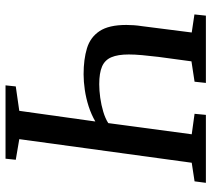

<svg xmlns="http://www.w3.org/2000/svg" viewBox="-56 -728 783 712"><g transform="rotate(-90 336.0 -371.5)"><path d="M14.5 0 20 -42 89 -52.5 176.5 -692 100 -705 104 -743H376L372 -705L281.5 -692L242 -410Q268 -425 298.2 -434.8Q328.5 -444.5 359.2 -449Q390 -453.5 417 -453.5Q472.5 -453.5 513.5 -441Q554.5 -428.5 577.2 -394.2Q600 -360 600 -295Q600 -282 599 -267.5Q598 -253 595.5 -237L572 -52.5L639 -42.5L634.5 0H385L389.5 -42L465 -53.5L481.5 -175.5Q485.5 -209 488 -236.5Q490.5 -264 490.5 -286Q490.5 -326.5 480.2 -350.5Q470 -374.5 446 -385Q422 -395.5 380 -395.5Q357 -395.5 330 -391.8Q303 -388 278 -380.5Q253 -373 236 -362L194.5 -52.5L270.5 -42L266.5 0Z"/></g></svg>

Font: Merriweather 28pt
Style: Italic
Weight: 400
Italic angle: -7.8°
Version: Version 2.101